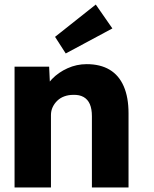

<svg xmlns="http://www.w3.org/2000/svg" viewBox="-20 -824 675 844"><path d="M44 -531H196L201 -423L169 -411Q180 -447 208.5 -476.5Q237 -506 277 -524Q317 -542 361 -542Q421 -542 462 -517.5Q503 -493 524 -444.5Q545 -396 545 -326V0H384V-313Q384 -345 375 -366Q366 -387 347.5 -397.5Q329 -408 302 -407Q281 -407 263 -400.5Q245 -394 232 -381.5Q219 -369 211.5 -353Q204 -337 204 -318V0H125Q97 0 77 0Q57 0 44 0ZM269 -589 222 -662 401 -804 474 -699Z"/></svg>

Font: Our Lexend
Style: Bold
Weight: 700
Designer: Bonnie Shaver-Troup, Thomas Jockin
Foundry: Lexend
Version: Version 1.007